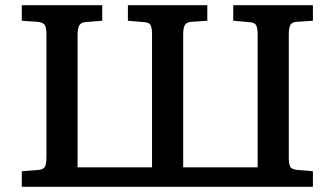

<svg xmlns="http://www.w3.org/2000/svg" viewBox="-20 -720 1290 740"><path d="M64 0V-60L127 -65Q146 -66 152.5 -76.5Q159 -87 159 -116V-588Q159 -614 152 -624Q145 -634 124 -636L64 -640V-700H374V-640L311 -635Q294 -634 286.5 -623.5Q279 -613 279 -584V-75H566V-588Q566 -610 561 -622Q556 -634 531 -635L473 -640V-700H779V-640L718 -636Q700 -635 693 -624.5Q686 -614 686 -585V-75H973V-588Q973 -610 967.5 -622Q962 -634 937 -635L879 -640V-700H1186V-640L1124 -636Q1106 -635 1099.5 -624.5Q1093 -614 1093 -585V-112Q1093 -90 1098 -78.5Q1103 -67 1127 -65L1186 -60V0Z"/></svg>

Font: Literata 7pt Medium
Style: Regular
Weight: 500
Designer: Latin by Veronika Burian and Jose Scaglione. Greek by Irene Vlachou. Cyrillic by Vera Evstafieva.
Foundry: TypeTogether
Version: Version 3.002